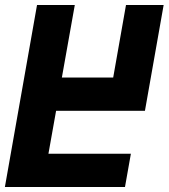

<svg xmlns="http://www.w3.org/2000/svg" viewBox="-20 -745 672 765"><path d="M127.5 -725H278L226.5 -436H431L482 -725H632L557.5 -303.5H203.5L173 -132.5H501.5L478 0H-0.5Z"/></svg>

Font: JuliaMono ExtraBoldItalic
Style: Regular
Weight: 800
Italic angle: -9°
Monospace: yes
Designer: cormullion
Foundry: corm
Version: Version 0.049; ttfautohint (v1.8.4)